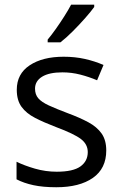

<svg xmlns="http://www.w3.org/2000/svg" viewBox="-20 -786 517 816"><path d="M431.6 -146.5Q431.6 -69.8 374.8 -30Q317.9 9.8 219.2 9.8Q163.1 9.8 122.1 1Q81.1 -7.8 50.3 -23.9V-98.6Q83 -82.5 128.4 -69.3Q173.8 -56.2 221.2 -56.2Q290.5 -56.2 321.8 -78.6Q353 -101.1 353 -139.6Q353 -172.9 324 -195.1Q294.9 -217.3 217.8 -246.1Q166.5 -265.6 129.2 -284.9Q91.8 -304.2 71.5 -332Q51.3 -359.9 51.3 -404.3Q51.3 -472.2 106.2 -508.5Q161.1 -544.9 250.5 -544.9Q298.8 -544.9 341.1 -535.4Q383.3 -525.9 419.9 -509.8L392.6 -444.8Q359.4 -459 321.8 -468.8Q284.2 -478.5 245.1 -478.5Q189 -478.5 158.9 -460Q128.9 -441.4 128.9 -409.2Q128.9 -384.3 142.8 -368.2Q156.7 -352.1 187.5 -337.9Q218.3 -323.7 268.6 -304.7Q318.8 -286.1 355.5 -266.4Q392.1 -246.6 411.9 -218.5Q431.6 -190.4 431.6 -146.5ZM380.4 -766.1V-756.3Q367.2 -737.8 342.3 -709.5Q317.4 -681.2 289.1 -652.8Q260.7 -624.5 236.8 -606H182.6V-617.7Q198.2 -636.2 216.8 -662.4Q235.4 -688.5 252.9 -716.1Q270.5 -743.7 282.2 -766.1Z"/></svg>

Font: Open Sans
Style: Regular
Weight: 400
Designer: Monotype Design Team
Foundry: Monotype Imaging Inc.
Version: Version 3.000; ttfautohint (v1.8.4)